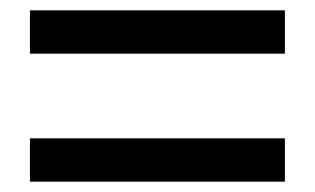

<svg xmlns="http://www.w3.org/2000/svg" viewBox="-20 -557 610 372"><path d="M38 -453H532V-537H38ZM38 -205H532V-289H38Z"/></svg>

Font: Noto Sans CJK JP Medium
Style: Regular
Weight: 500
Designer: Ryoko NISHIZUKA (kana & ideographs); Paul D. Hunt (Latin, Greek & Cyrillic); Wenlong ZHANG (bopomofo); Sandoll Communica
Foundry: Adobe Systems Incorporated
Version: Version 1.004;PS 1.004;hotconv 1.0.82;makeotf.lib2.5.63406